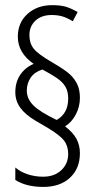

<svg xmlns="http://www.w3.org/2000/svg" viewBox="-20 -780 381 752"><path d="M49.8 -636.2Q49.8 -691.4 87.9 -725.6Q126 -759.8 184.1 -759.8Q212.9 -759.8 233.2 -754.9Q253.4 -750 284.2 -732.9L265.1 -696.8Q240.7 -711.4 222.4 -716.3Q204.1 -721.2 182.1 -721.2Q142.6 -721.2 118.9 -699.2Q95.2 -677.2 95.2 -642.1Q95.2 -610.8 111.8 -589.6Q128.4 -568.4 182.1 -537.1Q235.4 -506.3 254.4 -488.3Q273.4 -470.2 283.2 -448.5Q293 -426.8 293 -397Q293 -362.3 276.9 -331.5Q260.7 -300.8 234.9 -285.2Q266.6 -260.7 279.8 -235.6Q293 -210.4 293 -180.2Q293 -120.1 254.2 -84Q215.3 -47.9 149.9 -47.9Q82.5 -47.9 40 -75.2V-124Q59.6 -106.9 88.4 -97.4Q117.2 -87.9 148.9 -87.9Q192.9 -87.9 220 -113.3Q247.1 -138.7 247.1 -176.8Q247.1 -208 231 -229.2Q214.8 -250.5 166 -279.8L120.1 -306.6Q80.1 -330.1 60.1 -357.2Q40 -384.3 40 -418.9Q40 -458.5 59.3 -487.1Q78.6 -515.6 111.8 -529.8Q49.8 -573.2 49.8 -636.2ZM247.1 -394Q247.1 -418.5 238.8 -435.5Q230.5 -452.6 212.2 -467.3Q193.8 -481.9 146 -507.8Q115.2 -498 100.1 -475.8Q85 -453.6 85 -424.8Q85 -393.1 110.8 -367.2Q136.7 -341.3 202.1 -310.1Q247.1 -335.9 247.1 -394Z"/></svg>

Font: TypoPRO Open Sans Condensed
Style: Regular
Weight: 300
Width: 3
Foundry: Ascender Corporation
Version: Version 1.10